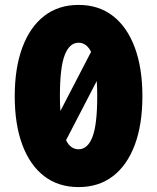

<svg xmlns="http://www.w3.org/2000/svg" viewBox="-20 -746 640 782"><path d="M300 16Q218 16 160 -28.5Q102 -73 71 -156Q40 -239 40 -354Q40 -469 71 -552.5Q102 -636 160 -681Q218 -726 300 -726Q382 -726 440 -681Q498 -636 529 -552.5Q560 -469 560 -354Q560 -239 529 -156Q498 -73 440 -28.5Q382 16 300 16ZM224 -354Q224 -321 226 -294L351 -535Q332 -572 300 -572Q263 -572 243.5 -521.5Q224 -471 224 -354ZM300 -138Q337 -138 356.5 -188Q376 -238 376 -354Q376 -388 374 -416L249 -175Q267 -138 300 -138Z"/></svg>

Font: Geist Mono UltraBlack
Style: Regular
Weight: 900
Monospace: yes
Designer: Basement.studio, Andrés Briganti, Mateo Zaragoza
Foundry: Basement.studio, Vercel, Andrés Briganti, Guido Ferreyra, Mateo Zaragoza
Version: Version 1.400; ttfautohint (v1.8.4.7-5d5b)